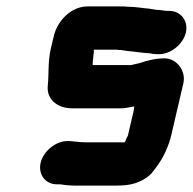

<svg xmlns="http://www.w3.org/2000/svg" viewBox="-20 -537 602 599"><path d="M399 -205C399 -203 397 -193 397 -191L379 -114C375 -107 372 -100 370 -94L369 -93H247C236 -93 228 -94 217 -95L197 -97H191C154 -97 116 -66 107 -30C98 6 121 38 157 38H164C173 38 183 41 193 41C202 42 209 42 216 42H342C380 42 406 37 433 20C452 8 460 -5 473 -23C491 -48 507 -83 515 -118L552 -277C561 -315 532 -355 493 -355C466 -355 438 -348 415 -340C406 -338 397 -336 389 -334H269C269 -343 270 -349 271 -359L273 -377C272 -379 273 -381 273 -382H344C349 -381 353 -381 357 -381L377 -378C401 -376 416 -373 441 -371H445C454 -369 462 -368 470 -368H477C513 -368 552 -400 560 -436C568 -472 544 -503 508 -503H502C493 -503 482 -506 474 -506C464 -506 455 -509 445 -510C420 -512 404 -516 378 -516C371 -517 365 -517 358 -517H253C202 -517 159 -472 148 -425L138 -383C129 -342 133 -307 129 -269C125 -227 159 -199 206 -199H357C372 -199 385 -203 399 -205Z"/></svg>

Font: Electronic
Style: UltThkIt
Weight: 900
Version: Version 1.011